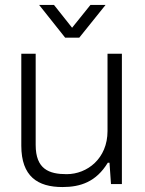

<svg xmlns="http://www.w3.org/2000/svg" viewBox="-20 -743 584 775"><path d="M138 -723 243 -591H300L406 -723H345L271 -631L198 -723ZM232 12C305 12 368 -9 415 -86H422L428 0H472V-526H414V-214C414 -103 332 -40 249 -40C178 -40 124 -60 124 -158V-526H66V-155C66 -31 132 12 232 12Z"/></svg>

Font: Archivo ExtraLight
Style: Regular
Weight: 200
Designer: Hector Gatti
Foundry: Omnibus-Type
Version: Version 2.001